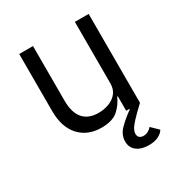

<svg xmlns="http://www.w3.org/2000/svg" viewBox="-170 -637 908 965"><g transform="rotate(-30 284.0 -154.5)"><path d="M483 -516V0Q441 39 420 62Q399 85 392 98.5Q385 112 385 123Q385 139 394 146Q403 153 416 153Q430 153 442.5 146.5Q455 140 464 129L504 168Q495 184 473 195.5Q451 207 416 207Q390 207 368.5 199Q347 191 334 174Q321 157 321 131Q321 93 351 62.5Q381 32 422 3V0H403V-84H399Q384 -47 351.5 -17.5Q319 12 254 12Q175 12 127.5 -39.5Q80 -91 80 -185V-516H160V-199Q160 -130 190 -95Q220 -60 278 -60Q310 -60 338.5 -70.5Q367 -81 385 -103Q403 -125 403 -159V-516Z"/></g></svg>

Font: IBM Plex Sans
Style: Regular
Weight: 400
Designer: Mike Abbink, Paul van der Laan, Pieter van Rosmalen
Foundry: Bold Monday
Version: Version 3.201